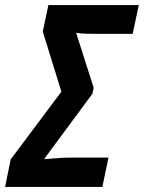

<svg xmlns="http://www.w3.org/2000/svg" viewBox="-57 -734 565 754"><path d="M-37 0 -15 -108 184 -374 111 -610 133 -714H488L464 -601H338Q313 -601 286.5 -601.5Q260 -602 242 -605L311 -389L306 -366L116 -109Q149 -112 173.5 -113.5Q198 -115 222 -115H369L345 0Z"/></svg>

Font: Noto Sans Condensed
Style: Bold Italic
Weight: 700
Width: 3
Italic angle: -12°
Designer: Monotype Design Team
Foundry: Monotype Imaging Inc.
Version: Version 2.013; ttfautohint (v1.8.4.7-5d5b)